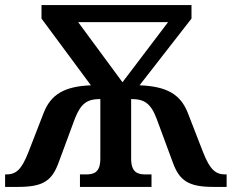

<svg xmlns="http://www.w3.org/2000/svg" viewBox="-20 -734 910 754"><path d="M0 0H51C149 0 184 -24 210 -95L274 -268C298 -329 323 -345 374 -345V-111C374 -56 348 -49 317 -49H294V0H575V-49H552C522 -49 496 -56 495 -108V-345C546 -345 572 -329 595 -268L659 -95C685 -24 721 0 818 0H870V-49H865C827 -49 805 -67 778 -135L717 -292C689 -362 637 -395 528 -399L732 -661V-714H143V-661L337 -399C233 -395 180 -363 152 -292L91 -135C64 -67 43 -49 4 -49H0ZM461 -411 287 -647H640Z"/></svg>

Font: Noto Serif Semi
Style: Regular
Weight: 600
Designer: Monotype Design Team
Foundry: Monotype Imaging Inc.
Version: Version 1.002